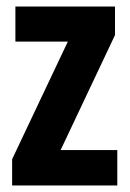

<svg xmlns="http://www.w3.org/2000/svg" viewBox="-20 -566 396 586"><path d="M338 0H17V-80L187 -439H27V-546H331V-459L165 -108H338Z"/></svg>

Font: Noto Sans Sinhala ExtraCondensed
Style: Bold
Weight: 700
Width: 2
Designer: Jelle Bosma - Monotype Design Team
Foundry: Monotype Imaging Inc.
Version: Version 2.006; ttfautohint (v1.8.4.7-5d5b)